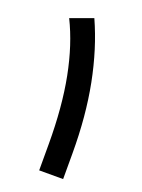

<svg xmlns="http://www.w3.org/2000/svg" viewBox="-128 -712 573 773"><g transform="rotate(20 159.0 -326.0)"><path d="M139.2 -651.9Q189.9 -539.1 216.3 -404.5Q242.7 -270 242.7 -109.9V0H140.1V-111.3Q140.1 -272 115.7 -396.7Q91.3 -521.5 43.9 -617.2Z"/></g></svg>

Font: Vazir Medium FD-WOL-UI
Style: Medium-FD-WOL-UI
Weight: 500
Designer: Saber Rastikerdar
Foundry: Saber Rastikerdar
Version: Version 30.0.0